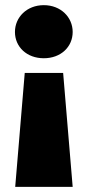

<svg xmlns="http://www.w3.org/2000/svg" viewBox="-20 -571 340 745"><path d="M76 -288 39 154H262L225 -288ZM150 -551C84 -551 38 -504 38 -447C38 -389 84 -345 150 -345C216 -345 262 -389 262 -447C262 -504 216 -551 150 -551Z"/></svg>

Font: Montserrat-Alt1 ExtBd
Style: Regular
Weight: 800
Designer: Differentunic
Foundry: Differentunic
Version: Version 7.222